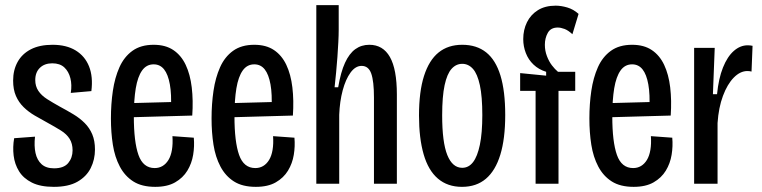

<svg xmlns="http://www.w3.org/2000/svg" viewBox="-20 -714 2959 746"><path d="M189 12Q137 12 104 -4.5Q71 -21 54 -48.5Q37 -76 33 -109.5Q29 -143 35 -177L116 -183Q112 -147 118 -119.5Q124 -92 141.5 -76Q159 -60 190 -60Q228 -60 245 -80.5Q262 -101 262 -130Q262 -156 250.5 -174.5Q239 -193 216.5 -207Q194 -221 163 -238Q139 -251 115 -265Q91 -279 72 -297.5Q53 -316 42 -341Q31 -366 31 -401Q31 -442 48.5 -473.5Q66 -505 100 -522.5Q134 -540 184 -540Q238 -540 274 -518Q310 -496 326 -456Q342 -416 335 -360L255 -353Q260 -384 253.5 -410Q247 -436 230 -452Q213 -468 183 -468Q153 -468 135 -450.5Q117 -433 117 -403Q117 -379 129 -361Q141 -343 163 -329Q185 -315 212 -300Q240 -285 265 -270Q290 -255 309 -236Q328 -217 338.5 -192Q349 -167 349 -133Q349 -94 332.5 -61Q316 -28 281 -8Q246 12 189 12Z M583 12Q531 12 498 -9Q465 -30 445.5 -67Q426 -104 418.5 -151.5Q411 -199 411 -254Q411 -310 418.5 -361Q426 -412 444 -452.5Q462 -493 494.5 -516.5Q527 -540 577 -540Q623 -540 653.5 -519.5Q684 -499 701.5 -462Q719 -425 725 -374.5Q731 -324 727 -265L475 -258V-313L663 -318L644 -291Q647 -347 640 -386Q633 -425 617.5 -444.5Q602 -464 577 -464Q549 -464 532 -440Q515 -416 507.5 -371Q500 -326 500 -262Q500 -163 518 -112Q536 -61 581 -61Q598 -61 611.5 -69Q625 -77 634.5 -92.5Q644 -108 648 -131.5Q652 -155 650 -185L733 -179Q736 -146 730.5 -112.5Q725 -79 708 -51Q691 -23 660.5 -5.5Q630 12 583 12Z M974 12Q922 12 889 -9Q856 -30 836.5 -67Q817 -104 809.5 -151.5Q802 -199 802 -254Q802 -310 809.5 -361Q817 -412 835 -452.5Q853 -493 885.5 -516.5Q918 -540 968 -540Q1014 -540 1044.5 -519.5Q1075 -499 1092.5 -462Q1110 -425 1116 -374.5Q1122 -324 1118 -265L866 -258V-313L1054 -318L1035 -291Q1038 -347 1031 -386Q1024 -425 1008.5 -444.5Q993 -464 968 -464Q940 -464 923 -440Q906 -416 898.5 -371Q891 -326 891 -262Q891 -163 909 -112Q927 -61 972 -61Q989 -61 1002.5 -69Q1016 -77 1025.5 -92.5Q1035 -108 1039 -131.5Q1043 -155 1041 -185L1124 -179Q1127 -146 1121.5 -112.5Q1116 -79 1099 -51Q1082 -23 1051.5 -5.5Q1021 12 974 12Z M1209 0V-331V-694H1296V-598Q1296 -577 1294.5 -549.5Q1293 -522 1291 -492.5Q1289 -463 1286 -433Q1283 -403 1280 -375H1294Q1304 -434 1320.5 -470Q1337 -506 1360.5 -523Q1384 -540 1415 -540Q1468 -540 1495 -492.5Q1522 -445 1522 -347V0H1433V-335Q1433 -398 1422.5 -428Q1412 -458 1385 -458Q1361 -458 1342 -432Q1323 -406 1311.5 -363Q1300 -320 1298 -268V0Z M1775 12Q1719 12 1681.5 -20Q1644 -52 1626 -114.5Q1608 -177 1608 -265Q1608 -358 1627.5 -419Q1647 -480 1684 -510Q1721 -540 1776 -540Q1832 -540 1869 -510.5Q1906 -481 1924.5 -420.5Q1943 -360 1943 -267Q1943 -175 1924 -113Q1905 -51 1868 -19.5Q1831 12 1775 12ZM1776 -62Q1801 -62 1818 -84Q1835 -106 1844.5 -151.5Q1854 -197 1854 -267Q1854 -339 1844.5 -383Q1835 -427 1817.5 -446.5Q1800 -466 1776 -466Q1752 -466 1734.5 -446.5Q1717 -427 1707.5 -383Q1698 -339 1698 -266Q1698 -161 1718 -111.5Q1738 -62 1776 -62Z M2061 0V-361H2001V-430L2102 -420V-435Q2073 -444 2053 -463Q2033 -482 2023 -508Q2013 -534 2013 -562Q2013 -598 2027.5 -627.5Q2042 -657 2070 -674.5Q2098 -692 2139 -692Q2160 -692 2184 -685Q2208 -678 2228 -660L2204 -581Q2188 -596 2173.5 -601.5Q2159 -607 2147 -607Q2120 -607 2108.5 -586.5Q2097 -566 2097 -540Q2097 -517 2105 -496Q2113 -475 2124.5 -460Q2136 -445 2148 -435H2215V-361H2150V0Z M2442 12Q2390 12 2357 -9Q2324 -30 2304.5 -67Q2285 -104 2277.5 -151.5Q2270 -199 2270 -254Q2270 -310 2277.5 -361Q2285 -412 2303 -452.5Q2321 -493 2353.5 -516.5Q2386 -540 2436 -540Q2482 -540 2512.5 -519.5Q2543 -499 2560.5 -462Q2578 -425 2584 -374.5Q2590 -324 2586 -265L2334 -258V-313L2522 -318L2503 -291Q2506 -347 2499 -386Q2492 -425 2476.5 -444.5Q2461 -464 2436 -464Q2408 -464 2391 -440Q2374 -416 2366.5 -371Q2359 -326 2359 -262Q2359 -163 2377 -112Q2395 -61 2440 -61Q2457 -61 2470.5 -69Q2484 -77 2493.5 -92.5Q2503 -108 2507 -131.5Q2511 -155 2509 -185L2592 -179Q2595 -146 2589.5 -112.5Q2584 -79 2567 -51Q2550 -23 2519.5 -5.5Q2489 12 2442 12Z M2677 0V-312V-528H2757L2750 -348H2766Q2772 -409 2789 -451.5Q2806 -494 2831 -516Q2856 -538 2885 -538Q2890 -538 2894.5 -537.5Q2899 -537 2904 -536L2900 -436Q2896 -437 2892 -437.5Q2888 -438 2884 -438Q2856 -438 2831 -412.5Q2806 -387 2789 -341.5Q2772 -296 2768 -236V0Z"/></svg>

Font: Bricolage Grotesque 36pt Condensed
Style: Regular
Weight: 400
Width: 3
Designer: Mathieu Triay
Foundry: Atelier Triay
Version: Version 1.001;gftools[0.9.33.dev8+g029e19f]